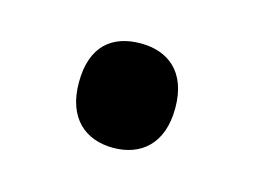

<svg xmlns="http://www.w3.org/2000/svg" viewBox="-39 -479 335 254"><g transform="rotate(15 129.0 -352.5)"><path d="M63 -353C63 -304 91 -281 129 -281C166 -281 195 -303 195 -353C195 -403 166 -424 129 -424C90 -424 63 -403 63 -353Z"/></g></svg>

Font: Noto Sans Myanmar UI SemiCondensed Medium
Style: Regular
Weight: 500
Width: 4
Designer: Monotype Design Team
Foundry: Monotype Imaging Inc.
Version: Version 2.103